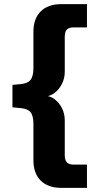

<svg xmlns="http://www.w3.org/2000/svg" viewBox="-20 -725 454 925"><path d="M274 180Q211 180 176 145Q141 110 141 47V-127Q141 -167 127.5 -184Q114 -201 81 -204L40 -208V-316L81 -320Q114 -323 127.5 -340.5Q141 -358 141 -398V-572Q141 -635 176 -670Q211 -705 274 -705H399V-593H334Q312 -593 302 -582.5Q292 -572 292 -549V-379Q292 -348 278.5 -321Q265 -294 242.5 -277Q220 -260 193 -260V-264Q220 -264 242.5 -247.5Q265 -231 278.5 -204Q292 -177 292 -145V24Q292 46 302 57Q312 68 334 68H399V180Z"/></svg>

Font: Nunito Sans 12pt ExtraLight ExtraBold
Style: Regular
Weight: 800
Version: Version 3.101;gftools[0.9.27]